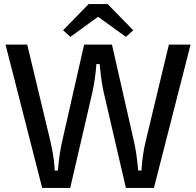

<svg xmlns="http://www.w3.org/2000/svg" viewBox="-20 -918 958 938"><path d="M430 -461 323 0H186L7 -700H113L226 -229Q241 -165 246 -106L247 -85H263Q269 -164 284 -229L391 -700H527L634 -229Q646 -178 653 -106L655 -85H671Q676 -164 692 -229L805 -700H911L732 0H595L488 -461Q476 -512 469 -584L467 -605H451Q445 -526 430 -461ZM288 -770 413 -898H506L631 -770L595 -738L459 -836L324 -738Z"/></svg>

Font: Voces
Style: Regular
Weight: 400
Designer: Ana Paula Megda, Pablo Ugerman
Foundry: Ana Paula Megda, Pablo Ugerman
Version: Version 1.003